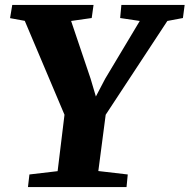

<svg xmlns="http://www.w3.org/2000/svg" viewBox="-20 -763 773 783"><path d="M94 0 100 -51.5 215 -65 243 -295 81 -678 21 -689 30 -743H361.5L354 -689.5L270 -677.5L349.5 -442L371 -369.5L409 -442L550 -677.5L470 -689.5L475 -743H733L726 -689.5L662.5 -677.5L411 -295L381 -65.5L501 -51.5L496 0Z"/></svg>

Font: Merriweather Light 18pt Black
Style: Italic
Weight: 900
Italic angle: -7.8°
Version: Version 2.101